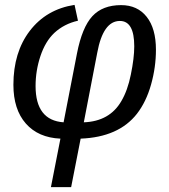

<svg xmlns="http://www.w3.org/2000/svg" viewBox="-20 -560 692 788"><path d="M477 -539Q544 -539 582 -491Q620 -443 620 -356Q620 -284 600 -213Q580 -142 542 -93Q467 3 311 9L272 208H189L228 9Q137 5 86 -53Q35 -111 35 -212Q35 -345 102 -433Q170 -522 286 -540L300 -475Q243 -462 203 -425Q166 -390 146 -330Q126 -270 126 -207Q126 -66 241 -58L296 -341Q317 -448 359 -493.5Q401 -539 477 -539ZM472 -474Q403 -474 379 -343L324 -58Q430 -62 478 -145Q504 -189 517 -254Q531 -322 531 -370Q531 -474 472 -474Z"/></svg>

Font: Libra Sans
Style: Italic
Weight: 400
Italic angle: -12°
Foundry: Context Ltd
Version: Version 1.002